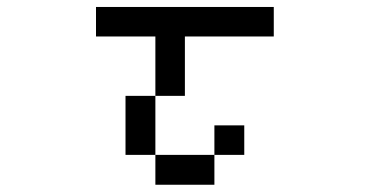

<svg xmlns="http://www.w3.org/2000/svg" viewBox="-20 -462 1040 540"><path d="M333 -26.4V-192.4H417V-26.4H583V-109.4H667V-26.4H583V57.6H417V-26.4ZM250 -359.4V-442.4H750V-359.4H500V-192.4H417V-359.4Z"/></svg>

Font: KH Dot Kodenmachou 12
Style: Regular
Weight: 400
Designer: Original version for X68000 by Keitarou Hiraki (http://hp.vector.co.jp/authors/VA000874/) / TrueType conversion by Homem
Version: Version 1.00.20150527